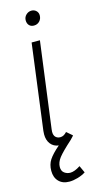

<svg xmlns="http://www.w3.org/2000/svg" viewBox="-129 -687 489 916"><g transform="rotate(-15 116.0 -229.5)"><path d="M123 -575Q108 -575 99.5 -584.5Q91 -594 91 -609Q91 -625 102.5 -636Q114 -647 129 -647Q143 -647 152.5 -638Q162 -629 162 -615Q162 -598 151 -586.5Q140 -575 123 -575ZM175 164Q158 175 135.5 181.5Q113 188 94 188Q61 188 42 168.5Q23 149 23 116Q23 85 38 62Q53 39 89 8Q64 5 49.5 -13.5Q35 -32 35 -61Q35 -72 36 -78L91 -500H132L76 -75Q75 -71 75 -63Q75 -45 84 -36.5Q93 -28 107 -28Q124 -28 139 -45L167 -21Q163 -15 158.5 -11Q154 -7 151 -3Q102 41 84.5 63.5Q67 86 67 109Q67 129 80 138.5Q93 148 109 148Q130 148 159 129Z"/></g></svg>

Font: Bellota Text Light
Style: Italic
Weight: 300
Italic angle: -7.5°
Designer: Kemie Guaida
Foundry: Kemie Guaida
Version: Version 4.001